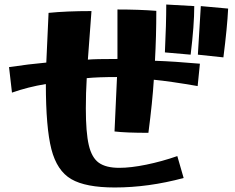

<svg xmlns="http://www.w3.org/2000/svg" viewBox="-20 -803 1040 850"><path d="M183 -431Q104 -418 33 -393L20 -506Q108 -519 185 -526L195 -746Q274 -754 385 -754L369 -539Q399 -542 500 -542V-761Q596 -761 672 -755Q672 -642 666 -534Q752 -531 865 -521L855 -422Q733 -443 661 -450Q655 -353 637 -215Q537 -215 487 -221L498 -462Q412 -462 364 -457Q360 -392 360 -323Q360 -217 373 -161Q386 -105 417.5 -82.5Q449 -60 508 -60Q559 -60 627.5 -74Q696 -88 765 -112L793 -15Q637 27 488 27Q359 27 295.5 -10Q232 -47 207.5 -142.5Q183 -238 183 -431ZM716 -783 840 -776Q840 -691 824 -561L710 -571Q716 -697 716 -783ZM856 -561 869 -776 990 -765Q986 -682 969 -549Z"/></svg>

Font: Otomanopee One
Style: Regular
Weight: 400
Designer: Das Ende der Wildnis
Foundry: Gutenberg Labo
Version: Version 3.005